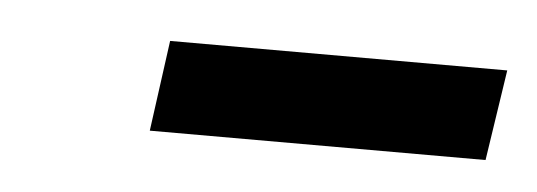

<svg xmlns="http://www.w3.org/2000/svg" viewBox="-24 -770 389 139"><g transform="rotate(5 170.5 -701.0)"><path d="M87 -668 96 -734H341L331 -668Z"/></g></svg>

Font: Fira Sans Condensed
Style: Italic
Weight: 400
Width: 3
Italic angle: -8°
Designer: bBox Type GmbH & Carrois Corporate GbR & Edenspiekermann AG
Foundry: bBox Type GmbH & Carrois Corporate GbR & Edenspiekermann AG
Version: Version 4.301